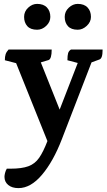

<svg xmlns="http://www.w3.org/2000/svg" viewBox="-20 -698 551 988"><path d="M75 270Q42 270 22.5 254Q3 238 3 212Q3 204 6 192Q9 180 15 170H34Q92 170 126 157.5Q160 145 181.5 114Q203 83 224 28L63 -373L5 -388Q5 -407 9 -419Q13 -431 24 -443H246Q246 -395 230 -389L190 -377L287 -134L380 -374L327 -388Q327 -413 330.5 -424.5Q334 -436 345 -443H508Q508 -419 504 -407Q500 -395 492 -392L451 -377L298 19Q254 133 196 201.5Q138 270 75 270ZM380 -545Q346 -545 329.5 -563.5Q313 -582 313 -611Q313 -639 334 -658.5Q355 -678 380 -678Q413 -678 430.5 -659.5Q448 -641 448 -611Q448 -585 426.5 -565Q405 -545 380 -545ZM171 -545Q137 -545 120.5 -563.5Q104 -582 104 -611Q104 -639 125 -658.5Q146 -678 171 -678Q204 -678 221.5 -659.5Q239 -641 239 -611Q239 -585 218 -565Q197 -545 171 -545Z"/></svg>

Font: Petrona
Style: Bold
Weight: 700
Designer: Ringo R. Seeber
Foundry: Ringo R. Seeber
Version: Version 2.001; ttfautohint (v1.8.3)